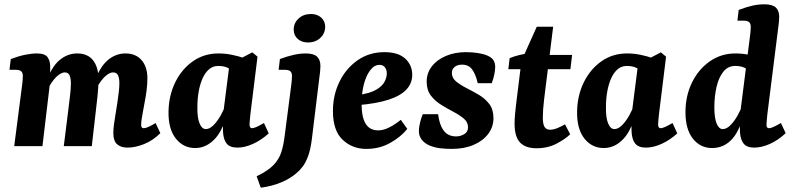

<svg xmlns="http://www.w3.org/2000/svg" viewBox="-20 -678 3679 891"><path d="M572 7Q541 7 523.5 -8.5Q506 -24 506 -59Q506 -81 509 -101.5Q512 -122 516 -147Q520 -171 524 -197.5Q528 -224 531 -249Q534 -274 534 -292Q534 -314 528 -328Q522 -342 504 -342Q494 -342 480 -333Q466 -324 451.5 -305.5Q437 -287 423 -259L413 -285Q441 -365 478.5 -397.5Q516 -430 562 -430Q610 -430 637 -399Q664 -368 664 -315Q664 -288 660.5 -260.5Q657 -233 652 -207Q647 -181 643 -158Q639 -137 637 -123Q635 -109 635 -98Q635 -83 647 -83Q654 -83 667.5 -88.5Q681 -94 702 -107L724 -60Q690 -26 649 -9.5Q608 7 572 7ZM46 0 81 -271Q83 -282 84.5 -298.5Q86 -315 86 -325Q86 -341 78 -347.5Q70 -354 54 -354H24L30 -404Q67 -418 97.5 -424Q128 -430 152 -430Q189 -430 201.5 -411.5Q214 -393 213 -363L212 -294L177 0ZM276 0 294 -144Q299 -186 304 -225.5Q309 -265 309 -292Q309 -314 303 -328Q297 -342 280 -342Q270 -342 256 -333Q242 -324 227.5 -305.5Q213 -287 199 -259L189 -285Q217 -365 254.5 -397.5Q292 -430 338 -430Q387 -430 412 -398Q437 -366 437 -310Q437 -273 432.5 -232Q428 -191 423 -148L406 0Z M886 9Q831 9 796 -35Q761 -79 762 -159Q763 -234 793 -295.5Q823 -357 875 -393.5Q927 -430 994 -430Q1026 -430 1057 -423.5Q1088 -417 1111 -409L1075 -340Q1056 -354 1037.5 -363Q1019 -372 993 -372Q968 -372 950 -356.5Q932 -341 920 -314Q908 -287 902 -253Q896 -219 896 -182Q895 -132 906 -105.5Q917 -79 935 -79Q948 -79 961.5 -89Q975 -99 990 -120Q1005 -141 1019 -172L1034 -165Q1019 -79 978.5 -35Q938 9 886 9ZM1082 7Q1047 7 1032 -11.5Q1017 -30 1015 -65Q1014 -78 1014 -100Q1014 -122 1014 -137L1045 -380L1151 -435L1175 -415L1142 -148Q1141 -136 1139.5 -122.5Q1138 -109 1138 -101Q1138 -83 1150 -83Q1157 -83 1169.5 -88.5Q1182 -94 1205 -107L1227 -59Q1193 -28 1154.5 -10.5Q1116 7 1082 7Z M1190 193 1171 140Q1225 114 1250.5 86.5Q1276 59 1286 26.5Q1296 -6 1301 -47L1330 -271Q1332 -282 1333.5 -299.5Q1335 -317 1335 -325Q1335 -341 1327 -347.5Q1319 -354 1303 -354H1273L1279 -404Q1348 -430 1398 -430Q1436 -430 1451.5 -415Q1467 -400 1467 -372Q1467 -361 1465.5 -346Q1464 -331 1462 -318L1427 -31Q1421 16 1410 46Q1399 76 1385 94.5Q1371 113 1354 127Q1326 151 1284.5 168.5Q1243 186 1190 193ZM1409 -481Q1380 -481 1361.5 -497.5Q1343 -514 1343 -541Q1343 -571 1365.5 -592Q1388 -613 1423 -613Q1452 -613 1470.5 -596.5Q1489 -580 1489 -554Q1489 -523 1466.5 -502Q1444 -481 1409 -481Z M1764 -436Q1828 -436 1860.5 -406Q1893 -376 1893 -331Q1893 -291 1865.5 -262Q1838 -233 1782 -215Q1726 -197 1640 -190L1642 -237Q1698 -245 1726.5 -262Q1755 -279 1765 -299.5Q1775 -320 1775 -337Q1775 -355 1766 -366Q1757 -377 1741 -377Q1717 -377 1698 -352Q1679 -327 1668.5 -286.5Q1658 -246 1658 -197Q1658 -134 1677 -103.5Q1696 -73 1735 -73Q1759 -73 1786 -86.5Q1813 -100 1840 -122L1870 -80Q1842 -44 1792 -15.5Q1742 13 1680 13Q1615 13 1570 -29.5Q1525 -72 1525 -163Q1525 -236 1555 -298Q1585 -360 1639 -398Q1693 -436 1764 -436Z M2077 13Q2049 13 2023 10Q1997 7 1973 -3Q1950 -13 1937 -30Q1924 -47 1924 -69Q1924 -89 1930 -112Q1936 -135 1942 -148H2013Q2019 -99 2039 -72Q2059 -45 2097 -45Q2117 -45 2134.5 -55.5Q2152 -66 2152 -87Q2152 -111 2132.5 -127.5Q2113 -144 2084.5 -159Q2056 -174 2027.5 -191.5Q1999 -209 1979.5 -234.5Q1960 -260 1960 -299Q1960 -339 1984 -370Q2008 -401 2049.5 -418.5Q2091 -436 2142 -436Q2171 -436 2197 -432Q2223 -428 2242 -420Q2264 -410 2271 -397Q2278 -384 2278 -367Q2278 -353 2274 -333Q2270 -313 2262 -292H2197Q2187 -335 2170.5 -356.5Q2154 -378 2124 -378Q2103 -378 2090 -367.5Q2077 -357 2077 -340Q2077 -316 2096.5 -300Q2116 -284 2144.5 -269.5Q2173 -255 2202 -238Q2231 -221 2250.5 -195.5Q2270 -170 2270 -130Q2270 -89 2245.5 -56.5Q2221 -24 2177.5 -5.5Q2134 13 2077 13Z M2470 10Q2419 10 2393.5 -16.5Q2368 -43 2368 -104Q2368 -127 2370.5 -152Q2373 -177 2375 -194L2400 -396L2471 -554H2547L2505 -217Q2502 -193 2500.5 -171Q2499 -149 2499 -133Q2499 -102 2507 -89Q2515 -76 2533 -76Q2548 -76 2566.5 -83.5Q2585 -91 2602 -101L2626 -55Q2604 -33 2563 -11.5Q2522 10 2470 10ZM2339 -357 2345 -408Q2363 -416 2389.5 -422.5Q2416 -429 2444 -432L2488 -423H2635L2627 -357Z M2782 9Q2727 9 2692 -35Q2657 -79 2658 -159Q2659 -234 2689 -295.5Q2719 -357 2771 -393.5Q2823 -430 2890 -430Q2922 -430 2953 -423.5Q2984 -417 3007 -409L2971 -340Q2952 -354 2933.5 -363Q2915 -372 2889 -372Q2864 -372 2846 -356.5Q2828 -341 2816 -314Q2804 -287 2798 -253Q2792 -219 2792 -182Q2791 -132 2802 -105.5Q2813 -79 2831 -79Q2844 -79 2857.5 -89Q2871 -99 2886 -120Q2901 -141 2915 -172L2930 -165Q2915 -79 2874.5 -35Q2834 9 2782 9ZM2978 7Q2943 7 2928 -11.5Q2913 -30 2911 -65Q2910 -78 2910 -100Q2910 -122 2910 -137L2941 -380L3047 -435L3071 -415L3038 -148Q3037 -136 3035.5 -122.5Q3034 -109 3034 -101Q3034 -83 3046 -83Q3053 -83 3065.5 -88.5Q3078 -94 3101 -107L3123 -59Q3089 -28 3050.5 -10.5Q3012 7 2978 7Z M3480 7Q3446 7 3431 -11.5Q3416 -30 3414 -65Q3413 -78 3413 -100Q3413 -122 3413 -137L3459 -499Q3461 -510 3462.5 -527.5Q3464 -545 3464 -553Q3464 -569 3456 -575.5Q3448 -582 3432 -582H3402L3408 -632Q3445 -646 3472.5 -652Q3500 -658 3527 -658Q3565 -658 3580.5 -643Q3596 -628 3596 -600Q3596 -589 3594.5 -574Q3593 -559 3591 -546L3541 -148Q3540 -136 3538.5 -122.5Q3537 -109 3537 -98Q3537 -83 3549 -83Q3556 -83 3568.5 -88.5Q3581 -94 3604 -107L3626 -60Q3592 -28 3553.5 -10.5Q3515 7 3480 7ZM3285 9Q3230 9 3195.5 -34.5Q3161 -78 3161 -157Q3161 -233 3191 -294.5Q3221 -356 3273.5 -393Q3326 -430 3393 -430Q3425 -430 3456 -423.5Q3487 -417 3510 -409L3474 -340Q3455 -354 3436.5 -363Q3418 -372 3392 -372Q3358 -372 3336.5 -345Q3315 -318 3305 -274Q3295 -230 3295 -180Q3295 -131 3305.5 -105Q3316 -79 3334 -79Q3347 -79 3360.5 -89Q3374 -99 3389 -120Q3404 -141 3418 -172L3433 -165Q3418 -79 3379.5 -35Q3341 9 3285 9Z"/></svg>

Font: Rasa
Style: Bold Italic
Weight: 700
Italic angle: -7.10001°
Designer: Anna Giedrys (Yrsa+Rasa design), David Brezina (Yrsa art-direction, Rasa art-direction, design)
Foundry: Rosetta Type Foundry
Version: Version 2.004